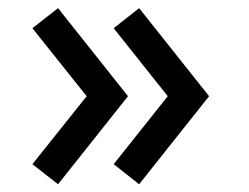

<svg xmlns="http://www.w3.org/2000/svg" viewBox="-20 -512 626 483"><path d="M302 -270 126 -491.5 61.5 -441 198 -270 61.5 -99 126 -48.5ZM506 -270 330 -491.5 266 -441 402 -270 266 -99 330 -48.5Z"/></svg>

Font: Hauora
Style: Bold
Weight: 700
Designer: Wayne Shih
Foundry: WCYS
Version: Version 1.001;hotconv 1.0.109;makeotfexe 2.5.65596